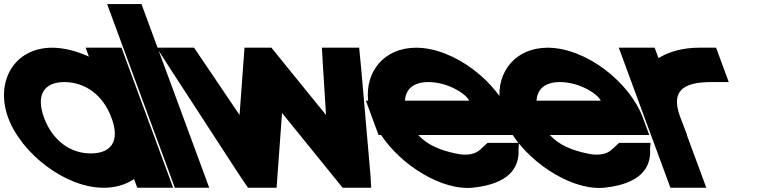

<svg xmlns="http://www.w3.org/2000/svg" viewBox="-173 -864 3781 950"><path d="M-132.4 -281C-198 -459 -104.3 -627 83.9 -628C142.6 -628 205.8 -611.6 266.9 -583.8L250.7 -628H428.2L459.5 -543L554.8 -284.5L556.1 -281L652.4 -20L683.7 65H506.2L490.3 21.9C449.8 49.3 398.7 65.3 339.5 65C149.7 65 -67.5 -105 -132.4 -281ZM45.1 -281C86.4 -169 175.9 -104 276.8 -105C377.4 -105 420 -165.8 380.8 -275.2L378.6 -281C337 -394 249.3 -457 146.6 -458C44.2 -458 3.5 -394 45.1 -281Z M388.3 -759 357 -844H527L558.3 -759L830.9 -20L862.2 65H692.2L660.9 -20Z M671.2 -521 602.8 -628H787.2L829.9 -565L1012.3 -295L1032.8 -573L1036.7 -628H1170.1L1214.5 -573L1440.1 -295L1423.3 -565L1419.7 -628H1604.1L1614.5 -521L1660 2L1663.7 65H1522.3L1477.8 10L1222.5 -305L1199.5 10L1195.7 65H1054.2L1011.4 2Z M1830.8 -366H2148.3C2138 -394 2050.3 -457 1947.6 -458C1875.5 -458 1834.1 -425.5 1830.8 -366ZM1712.7 -196H1700L1668.6 -281L1637.3 -366H1648.5C1633.4 -509.5 1727 -627.2 1884.9 -628C2074.7 -628 2291.8 -458 2357.1 -281L2388.5 -196H2303.5H1896.5C1943 -144.9 2008 -119.9 2083.9 -104H2085C2131.7 -93 2175.1 -100 2198.7 -120L2239.2 -157H2394.9L2392.5 -128C2399.1 -29 2338.9 45 2172.3 64C2015.9 83.4 1810.5 -47.4 1712.7 -196Z M2481.8 -366H2799.3C2789 -394 2701.3 -457 2598.6 -458C2526.5 -458 2485.1 -425.5 2481.8 -366ZM2363.7 -196H2351L2319.6 -281L2288.3 -366H2299.5C2284.4 -509.5 2378 -627.2 2535.9 -628C2725.7 -628 2942.8 -458 3008.1 -281L3039.5 -196H2954.5H2547.5C2594 -144.9 2659 -119.9 2734.9 -104H2736C2782.7 -93 2826.1 -100 2849.7 -120L2890.2 -157H3045.9L3043.5 -128C3050.1 -29 2989.9 45 2823.3 64C2666.9 83.4 2461.5 -47.4 2363.7 -196Z M3085.1 -576.6C3139 -609.8 3210 -628 3285.2 -628H3370.2L3432.8 -458H3347.8C3201.4 -458 3147.5 -410.5 3191.2 -288.9L3193.4 -283L3226.2 -197H3225.1L3290.4 -20L3321.7 65H3144.2L3112.9 -20L3016.6 -281C3016.2 -282.2 3015.7 -283.4 3015.3 -284.6L2920 -543L2888.7 -628H3066.2Z"/></svg>

Font: Nordica Plus
Style: NordicaClassicBkExtOpObl
Weight: 900
Version: Version 1.01